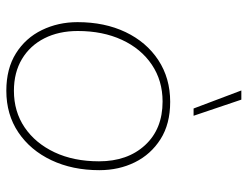

<svg xmlns="http://www.w3.org/2000/svg" viewBox="-108 -666 783 607"><g transform="rotate(90 283.5 -362.5)"><path d="M267 9Q197 9 148.5 -21.5Q100 -52 75 -103.5Q50 -155 50 -216Q50 -302 81.5 -368Q113 -434 170 -471.5Q227 -509 302 -509Q372 -509 420 -478.5Q468 -448 493 -397.5Q518 -347 518 -285Q518 -200 486.5 -133.5Q455 -67 398.5 -29Q342 9 267 9ZM267 -15Q333 -15 383 -49Q433 -83 461.5 -143.5Q490 -204 490 -284Q490 -374 439 -429.5Q388 -485 301 -485Q235 -485 184.5 -451Q134 -417 106 -356.5Q78 -296 78 -217Q78 -157 101 -111.5Q124 -66 166.5 -40.5Q209 -15 267 -15ZM295 -734 346 -583H323L266 -734Z"/></g></svg>

Font: Work Sans ExtraLight
Style: Italic
Weight: 200
Italic angle: -13°
Designer: Wei Huang
Foundry: Wei Huang
Version: Version 2.012; ttfautohint (v1.8.3)